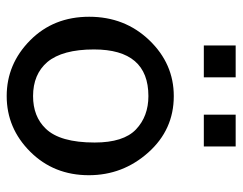

<svg xmlns="http://www.w3.org/2000/svg" viewBox="-94 -612 714 565"><g transform="rotate(90 262.5 -329.0)"><path d="M262.2 -483.9Q361.3 -483.9 428.2 -408.9Q495.1 -334 495.1 -233.9Q495.1 -130.9 426 -61.5Q356.9 7.8 262.2 7.8Q168 7.8 98.4 -61Q28.8 -129.9 28.8 -234.9Q28.8 -339.8 97.9 -411.9Q167 -483.9 262.2 -483.9ZM113.3 -572.3V-666H207V-572.3ZM125 -249Q125 -156.2 162.1 -111.8Q198.2 -69.8 262.2 -69.8Q322.3 -69.8 357.9 -106.9Q398.9 -148.9 398.9 -251Q398.9 -335.9 360.4 -372.6Q321.8 -409.2 262.2 -409.2Q125 -409.2 125 -249ZM316.9 -572.3V-666H410.6V-572.3Z"/></g></svg>

Font: CMU Bright
Style: SemiBold
Weight: 600
Version: Version 0.7.0